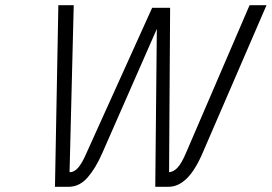

<svg xmlns="http://www.w3.org/2000/svg" viewBox="-20 -717 1043 737"><path d="M263 -697 247 -56Q266 -56 281 -74.5Q296 -93 309 -123L564 -687H633L629 -56Q646 -57 661.5 -73.5Q677 -90 694 -130L938 -697H1003L760 -135Q731 -66 698 -33Q665 0 627 0H576L582 -606L372 -128Q347 -71 316.5 -36Q286 -1 246 0H191L204 -697Z"/></svg>

Font: Panefresco 250wt
Style: Italic
Weight: 300
Version: Version 1.000